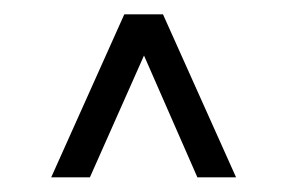

<svg xmlns="http://www.w3.org/2000/svg" viewBox="-20 -710 401 268"><path d="M51.5 -462.5 153.5 -690H207.5L309.5 -462.5H255.5L181 -632.5L105.5 -462.5Z"/></svg>

Font: Big Shoulders Stencil Display Medium
Style: Regular
Weight: 500
Designer: Patric King
Foundry: XO Type Co
Version: Version 1.000